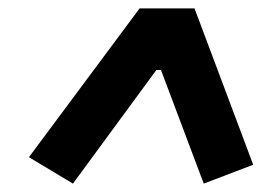

<svg xmlns="http://www.w3.org/2000/svg" viewBox="-20 -718 640 458"><path d="M584 -325 466 -280 364 -551H353L154 -280L49 -343L313 -698H444Z"/></svg>

Font: Aneliza
Style: Bold Italic
Weight: 700
Italic angle: -11.31°
Designer: Mike Abbink, Paul van der Laan, Pieter van Rosmalen
Foundry: Bold Monday
Version: Version 3.0